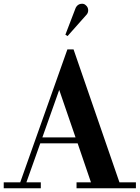

<svg xmlns="http://www.w3.org/2000/svg" viewBox="-25 -1014 752 1034"><path d="M-4.9 0V-32.2H84L337.9 -748H371.1L618.2 -32.2H707V0H387.2V-32.2H464.8L393.1 -242.2H191.9L117.2 -32.2H194.8V0ZM203.1 -273.9H381.8L293.9 -529.8ZM327.1 -827.1 382.8 -972.2Q392.1 -990.2 409.7 -993.2Q427.2 -996.1 437 -985.8Q448.2 -976.6 449.7 -962.4Q451.2 -948.2 442.9 -937L338.9 -819.8Z"/></svg>

Font: Fin Serif Display
Style: Italic
Weight: 400
Designer: J. Blake Harris
Version: Version 1.006;FEAKit 1.0